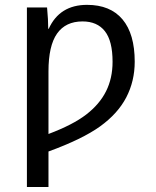

<svg xmlns="http://www.w3.org/2000/svg" viewBox="-20 -559 640 787"><path d="M532.2 -306.2Q532.2 -226.6 497.6 -159.9Q462.9 -93.3 390.4 -41Q317.9 11.2 178.7 62V207.5H90.3V-528.3H172.9Q177.7 -477.1 177.7 -440.9H179.7Q224.1 -539.1 336.9 -539.1Q432.1 -539.1 482.2 -479.5Q532.2 -419.9 532.2 -306.2ZM441.4 -305.7Q441.4 -391.1 409.9 -431.2Q378.4 -471.2 318.4 -471.2Q249 -471.2 213.9 -421.4Q178.7 -371.6 178.7 -266.1V-9.8Q278.8 -47.4 333.5 -89.6Q388.2 -131.8 414.8 -185.1Q441.4 -238.3 441.4 -305.7Z"/></svg>

Font: Cousine
Style: Regular
Weight: 400
Monospace: yes
Designer: Steve Matteson
Foundry: Ascender Corporation
Version: Version 1.20